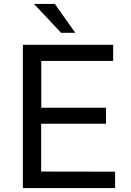

<svg xmlns="http://www.w3.org/2000/svg" viewBox="-20 -949 661 969"><path d="M95.4 0V-723H551.3L551 -641.4H188.4V-405.2H515V-324.4H187.8V-83.2L560.8 -82.6V0ZM256.8 -929H151.6L288.4 -783.5H359.8Z"/></svg>

Font: Public Sans Thin
Style: Regular
Weight: 100
Designer: The Public Sans project authors (U.S. Web Design System). Libre Franklin designed by Pablo Impallari and Rodrigo Fuenzal
Version: Version 1.008